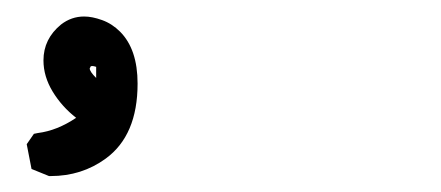

<svg xmlns="http://www.w3.org/2000/svg" viewBox="-20 -613 540 235"><path d="M33.2 -539.1Q33.2 -565.4 54.7 -583Q67.4 -592.8 83 -592.8Q92.8 -592.8 105 -588.4Q117.2 -584 127 -574.2Q148.4 -552.7 148.4 -510.7Q148.4 -447.3 109.4 -418.9Q80.1 -397.5 42 -397.5H40L18.6 -406.2L12.7 -436.5L21.5 -449.2L26.4 -450.2Q49.8 -453.1 73.2 -468.8Q55.7 -482.4 44.4 -501Q33.2 -519.5 33.2 -539.1ZM97.7 -517.6Q97.7 -519.5 97.7 -522.9Q97.7 -526.4 97.7 -531.2Q94.7 -532.2 92.8 -532.2Q90.8 -532.2 90.8 -531.2Q89.8 -529.3 89.8 -529.3Q89.8 -525.4 97.7 -517.6Z"/></svg>

Font: JasonHandwriting2
Style: SemiBold
Weight: 600
Version: Version 1.04.7